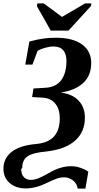

<svg xmlns="http://www.w3.org/2000/svg" viewBox="-52 -883 580 1124"><path d="M78 101 72 106Q72 138 88 154Q104 170 127 170Q150 170 172 161Q199 150 234 130Q301 90 365 90Q391 90 418 99Q445 108 465 122L448 221H403Q398 191 375 173Q351 155 323 155Q302 155 282 162Q259 170 224 187Q158 220 98 220Q41 220 4 188Q-32 156 -32 105Q-32 45 15 7Q62 -31 158 -40Q298 -51 298 -190Q298 -244 272 -276Q246 -308 200 -311L136 -315L144 -365L212 -369Q274 -372 305 -412Q337 -453 337 -526Q337 -567 318 -589Q299 -611 260 -611Q240 -611 211 -603Q185 -596 168 -585L138 -505H96L120 -640Q174 -654 207 -658Q236 -662 276 -662Q374 -662 428 -623Q482 -584 482 -515Q482 -441 436 -398Q389 -354 303 -341Q370 -334 408 -294Q445 -256 445 -194Q445 -110 387 -59Q328 -8 218 4Q139 11 108 33Q78 54 78 101ZM483 -863 480 -847 349 -704H245L164 -847L167 -863H204L311 -784L446 -863Z"/></svg>

Font: Libra Serif Modern
Style: Bold Italic
Weight: 700
Italic angle: -12°
Designer: Stefan Peev, Context Ltd
Foundry: Stefan Peev, Context Ltd
Version: Version 1.000